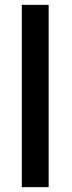

<svg xmlns="http://www.w3.org/2000/svg" viewBox="-20 -770 295 790"><path d="M69.8 -750H180.2V0H69.8Z"/></svg>

Font: Oakes Grotesk Medium
Style: Regular
Weight: 500
Designer: Samuel Oakes
Foundry: Samuel Oakes
Version: Version 1.000;PS 001.000;hotconv 1.0.88;makeotf.lib2.5.64775